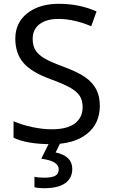

<svg xmlns="http://www.w3.org/2000/svg" viewBox="-20 -744 589 1004"><path d="M502 -190.9Q502 -97.7 434.6 -43.9Q367.2 9.8 247.1 9.8Q120.1 9.8 50.8 -23.9V-109.9Q96.2 -90.3 150.1 -79.1Q204.1 -67.9 251 -67.9Q331.1 -67.9 371.6 -98.6Q412.1 -129.4 412.1 -183.1Q412.1 -218.8 397.5 -241.7Q382.8 -264.6 348.4 -284.7Q314 -304.7 244.1 -330.1Q145 -366.2 102.5 -415.3Q60.1 -464.4 60.1 -542Q60.1 -625.5 122.8 -674.8Q185.5 -724.1 288.1 -724.1Q395 -724.1 484.9 -684.1L457 -606.9Q365.2 -645 286.1 -645Q222.7 -645 186.8 -617.7Q150.9 -590.3 150.9 -541Q150.9 -505.9 164.8 -482.7Q178.7 -459.5 209.7 -440.4Q240.7 -421.4 307.1 -397Q386.7 -367.7 425.8 -340.1Q464.8 -312.5 483.4 -276.6Q502 -240.7 502 -190.9ZM357.9 139.2Q357.9 187.5 321 213.9Q284.2 240.2 210 240.2Q178.2 240.2 160.2 234.9V180.2Q177.7 185.1 212.9 185.1Q249.5 185.1 268.3 175.5Q287.1 166 287.1 141.1Q287.1 97.7 195.8 85.9L238.8 0H296.9L271 53.2Q357.9 71.8 357.9 139.2Z"/></svg>

Font: NotoSans
Style: Regular
Weight: 400
Designer: Monotype Design team
Foundry: Monotype Imaging Inc.
Version: Version 1.04; ttfautohint (v1.4.1)